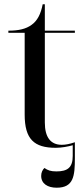

<svg xmlns="http://www.w3.org/2000/svg" viewBox="-20 -679 392 895"><path d="M240 10C267 10 299 4 319 -2V48C319 102 295 120 243 120C216 120 203 115 187 104C178 113 172 125 172 141C172 177 202 196 244 196C323 196 329 142 329 58V-16C306 -8 286 -4 268 -4C216 -4 189 -39 189 -108V-526H329V-536H189V-659H179C170 -613 154 -582 127 -563C101 -544 67 -536 19 -536V-526H95V-145C95 -30 139 10 240 10Z"/></svg>

Font: Noto Serif Display
Style: Regular
Weight: 400
Designer: Monotype Design Team
Foundry: Monotype Imaging Inc.
Version: Version 2.009